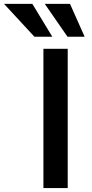

<svg xmlns="http://www.w3.org/2000/svg" viewBox="-163 -960 469 980"><path d="M104 -772.5 2 -940.4H-142.6L12.7 -772.5ZM269 -772.5 194.3 -940.4H65.4L181.6 -772.5ZM58.6 0V-710.9H182.6V0Z"/></svg>

Font: Ride
Style: Bold
Weight: 700
Version: Version 3.000